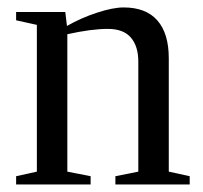

<svg xmlns="http://www.w3.org/2000/svg" viewBox="-20 -491 540 511"><path d="M158.2 -421.9Q195.8 -443.4 238.3 -457.3Q280.8 -471.2 309.1 -471.2Q368.7 -471.2 398.9 -436.5Q429.2 -401.9 429.2 -335.9V-34.2L484.9 -22V0H287.1V-22L348.1 -34.2V-327.1Q348.1 -367.7 328.4 -390.9Q308.6 -414.1 267.1 -414.1Q223.1 -414.1 159.2 -399.9V-34.2L221.2 -22V0H22.9V-22L78.1 -34.2V-424.8L22.9 -437V-459H153.8Z"/></svg>

Font: Times New Roman
Style: Regular
Weight: 400
Designer: Steve Matteson
Foundry: Ascender Corporation
Version: Version 2.00.3